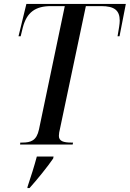

<svg xmlns="http://www.w3.org/2000/svg" viewBox="-20 -734 659 975"><path d="M82 0H349L351 -10H342C303 -10 279 -17 279 -44C279 -54 281 -66 285 -82L416 -703H494C560 -703 588 -682 588 -629C588 -612 583 -585 577 -550H587L619 -714H114L74 -550H85L96 -595C116 -671 159 -703 239 -703H309L178 -77C166 -20 137 -10 93 -10H83ZM120 214 119 221H130C167 180 223 111 250 71L252 61H167C154 110 138 160 120 214Z"/></svg>

Font: Noto Serif Display Condensed Medium
Style: Italic
Weight: 500
Width: 3
Italic angle: -12°
Designer: Monotype Design Team
Foundry: Monotype Imaging Inc.
Version: Version 2.009